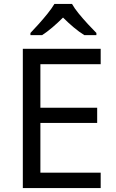

<svg xmlns="http://www.w3.org/2000/svg" viewBox="-20 -964 596 984"><path d="M496 0H97V-714H496V-635H187V-412H478V-334H187V-79H496ZM349 -944Q361 -922 383.5 -894.5Q406 -867 430.5 -840.5Q455 -814 474 -795V-784H412Q386 -800 358 -823.5Q330 -847 303 -874Q276 -847 249 -824Q222 -801 196 -784H136V-795Q155 -815 178.5 -841Q202 -867 224 -894.5Q246 -922 259 -944Z"/></svg>

Font: Noto Sans Lao
Style: Regular
Weight: 400
Designer: Monotype Design Team
Foundry: Monotype Imaging Inc.
Version: Version 2.003; ttfautohint (v1.8.4.7-5d5b)